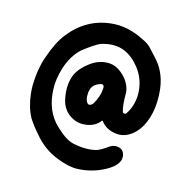

<svg xmlns="http://www.w3.org/2000/svg" viewBox="-107 -735 927 942"><g transform="rotate(15 356.0 -264.0)"><path d="M660 -367Q666 -294 648 -235Q629 -172 587 -138Q546 -106 500 -114Q454 -122 430 -153Q428 -160 422 -155Q401 -127 363 -119Q308 -107 264 -141Q232 -166 222 -210Q206 -284 230 -338Q248 -376 292.5 -408.5Q337 -441 388 -438Q420 -436 450 -411Q492 -376 501 -329Q502 -326 502 -308Q502 -266 508 -237Q510 -227 511.5 -223.5Q513 -220 519 -219Q526 -218 529 -221.5Q532 -225 537 -234Q566 -286 560 -347.5Q554 -409 516 -457Q482 -500 440 -518Q391 -539 327 -521Q313 -517 304 -511Q266 -488 232 -460Q190 -420 169 -354Q151 -296 153 -245Q157 -134 226 -70Q251 -46 272.5 -31.5Q294 -17 319 -11Q383 2 432 -10Q454 -16 491 -43Q520 -62 550 -47Q572 -30 567 2Q559 32 523 55Q452 100 368 103Q326 105 264 81Q189 52 138 -11Q109 -43 86 -79Q59 -129 52 -197Q50 -212 50 -240Q52 -321 74 -383Q103 -468 139 -513Q220 -616 344 -629Q427 -638 512 -594Q535 -584 553 -568Q572 -547 593 -524.5Q614 -502 626 -481Q655 -431 660 -367ZM388 -306Q392 -340 361 -325Q322 -310 322 -263Q321 -243 328 -228Q339 -207 357 -223Q360 -226 362 -229Q385 -268 388 -306Z"/></g></svg>

Font: LXGW WenKai & Jojoba
Style: Regular
Weight: 400
Designer: LXGW / Fontworks Inc.
Foundry: LXGW / Fontworks Inc.
Version: Version 1.501;January 22, 2025;FontCreator 15.0.0.2927 64-bi